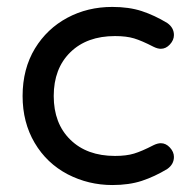

<svg xmlns="http://www.w3.org/2000/svg" viewBox="-20 -529 561 560"><path d="M177.7 -20.5Q116.2 -52.7 81.1 -112.3Q45.9 -171.9 45.9 -249Q45.9 -328.1 82 -387.7Q117.2 -445.3 176.3 -477.1Q235.4 -508.8 307.6 -508.8Q356.4 -508.8 393.6 -496.6Q430.7 -484.4 467.8 -461.9Q487.3 -448.2 487.3 -426.8Q487.3 -412.1 475.6 -399.4Q463.9 -386.7 449.2 -386.7Q439.5 -386.7 427.7 -392.6Q393.6 -410.2 371.1 -417Q348.6 -423.8 315.4 -423.8Q233.4 -423.8 185.1 -376.5Q136.7 -329.1 136.7 -249Q136.7 -168.9 185.1 -121.6Q233.4 -74.2 315.4 -74.2Q348.6 -74.2 371.1 -81.1Q393.6 -87.9 427.7 -105.5Q439.5 -111.3 449.2 -111.3Q463.9 -111.3 475.6 -98.6Q487.3 -85.9 487.3 -71.3Q487.3 -49.8 467.8 -36.1Q430.7 -13.7 393.6 -1.5Q356.4 10.7 307.6 10.7Q238.3 10.7 177.7 -20.5Z"/></svg>

Font: KTXP_ComRound
Style: Medium
Weight: 500
Version: Version 1.01;May 16, 2022;FontCreator 13.0.0.2683 64-bit